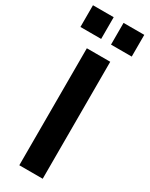

<svg xmlns="http://www.w3.org/2000/svg" viewBox="-271 -952 775 995"><g transform="rotate(30 116.5 -454.5)"><path d="M47 0V-700H187V0ZM146 -779V-909H270V-779ZM-37 -779V-909H87V-779Z"/></g></svg>

Font: Host Grotesk Black
Style: Regular
Weight: 900
Designer: Doğukan Karapınar based on Poppins by Indian Type Foundry, Jonny Pinhorn
Foundry: Element Type
Version: Version 1.000; ttfautohint (v1.8.4.7-5d5b);gftools[0.9.33]